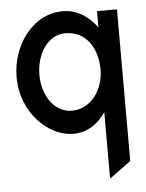

<svg xmlns="http://www.w3.org/2000/svg" viewBox="-49 -503 562 738"><g transform="rotate(-5 231.5 -133.5)"><path d="M22 -225C22 -83 129 11 220 11C279 11 317 -21 346 -61V195L429 134V-451H352V-388C322 -428 280 -462 220 -462C101 -462 22 -343 22 -225ZM110 -225C110 -306 155 -377 223 -377C300 -377 346 -313 346 -225C346 -152 299 -78 223 -78C152 -78 110 -151 110 -225Z"/></g></svg>

Font: Charger Sport
Style: SeBdNrw
Weight: 600
Designer: Jasper
Foundry: Cannot Into Space Fonts
Version: Version 1.1